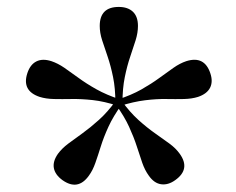

<svg xmlns="http://www.w3.org/2000/svg" viewBox="-20 -792 664 540"><path d="M324.5 -503.5H304.5Q304.5 -543.5 298 -575.2Q291.5 -607 282.8 -632.5Q274 -658 267.2 -679Q260.5 -700 260.5 -719Q260.5 -772.5 314 -772.5Q339.5 -772.5 353.8 -759Q368 -745.5 368 -719Q368 -700 361.5 -679Q355 -658 346.2 -632.5Q337.5 -607 331 -575.2Q324.5 -543.5 324.5 -503.5ZM317.5 -512.5 311 -494.5Q273 -507 240.8 -510.5Q208.5 -514 181.2 -513.5Q154 -513 131.5 -513.5Q109 -514 91.5 -519.5Q40.5 -536.5 57 -586.5Q65 -610.5 82.2 -619.2Q99.5 -628 124.5 -620Q142.5 -614 160.8 -601.5Q179 -589 200.8 -573Q222.5 -557 251 -541Q279.5 -525 317.5 -512.5ZM306 -509 322 -497.5Q298.5 -465 285 -435.5Q271.5 -406 263.5 -380.2Q255.5 -354.5 248.2 -333.8Q241 -313 230 -298Q199 -254.5 155.5 -285.5Q135 -300.5 131.5 -319.2Q128 -338 143 -359.5Q154.5 -375 172.2 -388.2Q190 -401.5 212 -417.2Q234 -433 258.2 -454.8Q282.5 -476.5 306 -509ZM306 -497.5 322 -508.5Q345.5 -476 369.8 -454.2Q394 -432.5 416.2 -417Q438.5 -401.5 456.5 -388.2Q474.5 -375 485.5 -359.5Q516.5 -316.5 473 -285.5Q453 -271 433.2 -273.8Q413.5 -276.5 398.5 -298Q387.5 -313 380.2 -333.8Q373 -354.5 364.8 -380.2Q356.5 -406 343 -435.5Q329.5 -465 306 -497.5ZM311 -512Q349.5 -524.5 377.8 -540.5Q406 -556.5 427.8 -572.5Q449.5 -588.5 467.8 -601.2Q486 -614 504 -620Q555 -636 571.5 -586Q579.5 -562.5 570.8 -545.2Q562 -528 537 -519.5Q519.5 -514 497 -513.5Q474.5 -513 447.5 -513.5Q420.5 -514 388 -510Q355.5 -506 317.5 -494Z"/></svg>

Font: Fraunces 10pt
Style: Regular
Weight: 400
Version: Version 1.000;[b76b70a41]